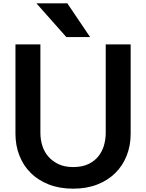

<svg xmlns="http://www.w3.org/2000/svg" viewBox="-20 -1064 880 1155"><path d="M420 71Q339 71 274.5 46Q210 21 165.5 -23Q121 -67 97 -127.5Q73 -188 73 -259V-797H223V-264Q223 -225 234.5 -188Q246 -151 270.5 -122.5Q295 -94 332 -76.5Q369 -59 420 -59Q474 -59 511.5 -77Q549 -95 572 -124Q595 -153 605.5 -189.5Q616 -226 616 -264V-797H766V-259Q766 -188 742 -127.5Q718 -67 673.5 -23Q629 21 565 46Q501 71 420 71ZM199 -1044H385L522 -841H379Z"/></svg>

Font: LINE Seed JP_TTF Bold
Style: Regular
Weight: 700
Designer: LINE & Fontrix & Fontworks
Version: Version 1.009